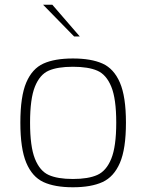

<svg xmlns="http://www.w3.org/2000/svg" viewBox="-20 -785 618 811"><path d="M66 -267Q66 -378 91 -436.5Q116 -495 163.5 -516.5Q211 -538 288 -538Q365 -538 413 -516.5Q461 -495 486.5 -436Q512 -377 512 -267Q512 -156 486.5 -97Q461 -38 413 -16Q365 6 288 6Q211 6 163.5 -16Q116 -38 91 -97.5Q66 -157 66 -267ZM471 -267Q471 -368 450 -419Q429 -470 391 -486.5Q353 -503 288 -503Q223 -503 185.5 -486.5Q148 -470 127.5 -419Q107 -368 107 -267Q107 -166 127.5 -114.5Q148 -63 185.5 -46Q223 -29 288 -29Q353 -29 391 -46Q429 -63 450 -114.5Q471 -166 471 -267ZM162 -765H201L317 -631H293Z"/></svg>

Font: Exo ExtraLight
Style: Regular
Weight: 275
Designer: Natanael Gama
Foundry: Natanael Gama
Version: Version 1.500; ttfautohint (v1.6)